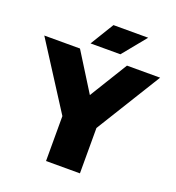

<svg xmlns="http://www.w3.org/2000/svg" viewBox="-197 -1081 1108 1211"><g transform="rotate(20 357.0 -475.5)"><path d="M249.5 0V-301.5L-31.5 -740H208L367 -485.5L523.5 -740H746L477 -304.5V0ZM259.5 -793 356 -951H589L460 -793Z"/></g></svg>

Font: Encode Sans Semi Expanded Black
Style: Regular
Weight: 900
Width: 6
Designer: Multiple Designers
Foundry: Impallari Type
Version: Version 3.000; ttfautohint (v1.8.3) -l 8 -r 50 -G 200 -x 14 